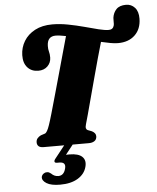

<svg xmlns="http://www.w3.org/2000/svg" viewBox="-65 -846 923 1129"><g transform="rotate(-5 397.0 -282.0)"><path d="M426 -113Q421 -96.5 423.5 -88.2Q426 -80 433.5 -77L457 -68Q480 -56 480 -37Q480 -18.5 467 -9.2Q454 0 433.5 0H167Q145.5 0 136.5 -8.5Q127.5 -17 127.5 -31Q127.5 -45.5 135.5 -55Q143.5 -64.5 156 -70.5L180.5 -78.5Q193.5 -83 208 -125.5Q215 -145 228.5 -191.8Q242 -238.5 259.2 -300Q276.5 -361.5 294.5 -426Q312.5 -490.5 328.2 -547Q344 -603.5 354 -639Q336 -642.5 320.8 -644.8Q305.5 -647 293.5 -647Q243.5 -647 242.5 -590Q242 -571.5 246.2 -557Q250.5 -542.5 250.5 -521Q250 -491 229.2 -470.5Q208.5 -450 174.5 -450Q135 -450 111 -476.2Q87 -502.5 88 -549.5Q89 -594.5 111.8 -632Q134.5 -669.5 177 -692Q219.5 -714.5 279.5 -714.5Q324.5 -714.5 372.5 -705.2Q420.5 -696 465.8 -683.8Q511 -671.5 548 -662.2Q585 -653 608 -653Q633.5 -653 639.5 -678Q641 -686.5 640.5 -697Q640 -707.5 641 -721.5Q645 -751.5 664 -771.5Q683 -791.5 721.5 -791.5Q752.5 -791.5 773.2 -768.8Q794 -746 793.5 -703Q792.5 -642 755.2 -606.5Q718 -571 655 -571Q636.5 -571 611 -575.5Q585.5 -580 556 -587Q544.5 -549 529.5 -494.2Q514.5 -439.5 498.2 -379.2Q482 -319 467.2 -263.8Q452.5 -208.5 441.5 -168Q430.5 -127.5 426 -113ZM293 -7H343L293 56.5Q302 56 313 56Q366 56 388.5 77.5Q411 99 400.5 137.5Q389.5 179 348.8 203.8Q308 228.5 244 228.5Q191 228.5 164.2 212Q137.5 195.5 140 174Q142.5 163 151.2 156Q160 149 170.5 149Q179 148 184.8 151.2Q190.5 154.5 196 158.5Q214 177 237.5 177Q271 177 281 135.5Q290.5 98.5 250 98.5H237Q223.5 98.5 222.2 90.8Q221 83 230.5 72Z"/></g></svg>

Font: Fraunces 9pt S000 Black
Style: Italic
Weight: 900
Italic angle: -16°
Version: Version 1.000; ttfautohint (v1.8.3)